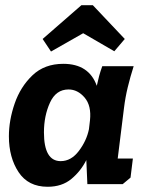

<svg xmlns="http://www.w3.org/2000/svg" viewBox="-20 -704 561 734"><path d="M335 -684 457 -555 417 -508 298 -577 175 -507 143 -555 291 -684ZM491 -451Q478 -410 468.5 -371Q459 -332 454 -291L430 -98H488L479 -25L449 0H314L310 -92Q289 -50 253 -20Q217 10 162 10Q88 10 51 -46Q14 -102 14 -183Q14 -244 36 -308Q58 -372 104 -416Q150 -460 222 -460Q320 -460 350 -376Q354 -395 359 -413.5Q364 -432 371 -451ZM242 -362Q194 -362 171 -311.5Q148 -261 148 -198Q148 -88 212 -88Q252 -88 281.5 -127Q311 -166 320 -210L324 -244Q330 -300 303.5 -331Q277 -362 242 -362Z"/></svg>

Font: Zilla Slab
Style: Bold Italic
Weight: 700
Italic angle: -6°
Designer: Typotheque.com
Foundry: Typotheque type foundry
Version: Version 1.1; 2017; ttfautohint (v1.6)